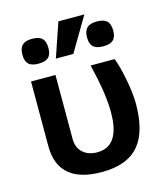

<svg xmlns="http://www.w3.org/2000/svg" viewBox="-115 -854 822 956"><g transform="rotate(-15 295.5 -375.5)"><path d="M292 15C473.6 15 543 -86.2 543 -272C543 -343.7 518.3 -462.5 498 -512H374C390.1 -446.1 412 -348.8 412 -262C412 -162.8 384.8 -86 295 -86C235.3 -86 193 -121.1 193 -181V-512H67V-178C67 -43.2 150.8 15 292 15ZM460 -716C414.3 -716 393 -696 393 -651C393 -607.8 413.6 -588 460 -588C505.9 -588 528 -604.6 528 -651C528 -697.4 507.1 -716 460 -716ZM126 -716C80.2 -716 60 -696 60 -651C60 -607.8 79.5 -588 126 -588C171.9 -588 194 -604.6 194 -651C194 -697.4 173.1 -716 126 -716ZM410 -766H276L216 -590H306Z"/></g></svg>

Font: Fog Sans
Style: Bold
Weight: 700
Foundry: Intel Corporation
Version: Version 1.00